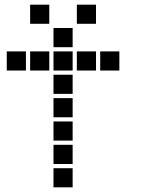

<svg xmlns="http://www.w3.org/2000/svg" viewBox="-20 -811 640 822"><path d="M110 -791Q109 -791 109 -791Q109 -791 109 -790V-710Q109 -709 109 -709Q109 -709 110 -709H190Q191 -709 191 -709Q191 -709 191 -710V-790Q191 -791 191 -791Q191 -791 190 -791ZM310 -791Q309 -791 309 -791Q309 -791 309 -790V-710Q309 -709 309 -709Q309 -709 310 -709H390Q391 -709 391 -709Q391 -709 391 -710V-790Q391 -791 391 -791Q391 -791 390 -791ZM210 -691Q209 -691 209 -691Q209 -691 209 -690V-610Q209 -609 209 -609Q209 -609 210 -609H290Q291 -609 291 -609Q291 -609 291 -610V-690Q291 -691 291 -691Q291 -691 290 -691ZM10 -591Q9 -591 9 -591Q9 -591 9 -590V-510Q9 -509 9 -509Q9 -509 10 -509H90Q91 -509 91 -509Q91 -509 91 -510V-590Q91 -591 91 -591Q91 -591 90 -591ZM110 -591Q109 -591 109 -591Q109 -591 109 -590V-510Q109 -509 109 -509Q109 -509 110 -509H190Q191 -509 191 -509Q191 -509 191 -510V-590Q191 -591 191 -591Q191 -591 190 -591ZM210 -591Q209 -591 209 -591Q209 -591 209 -590V-510Q209 -509 209 -509Q209 -509 210 -509H290Q291 -509 291 -509Q291 -509 291 -510V-590Q291 -591 291 -591Q291 -591 290 -591ZM310 -591Q309 -591 309 -591Q309 -591 309 -590V-510Q309 -509 309 -509Q309 -509 310 -509H390Q391 -509 391 -509Q391 -509 391 -510V-590Q391 -591 391 -591Q391 -591 390 -591ZM410 -591Q409 -591 409 -591Q409 -591 409 -590V-510Q409 -509 409 -509Q409 -509 410 -509H490Q491 -509 491 -509Q491 -509 491 -510V-590Q491 -591 491 -591Q491 -591 490 -591ZM210 -491Q209 -491 209 -491Q209 -491 209 -490V-410Q209 -409 209 -409Q209 -409 210 -409H290Q291 -409 291 -409Q291 -409 291 -410V-490Q291 -491 291 -491Q291 -491 290 -491ZM210 -391Q209 -391 209 -391Q209 -391 209 -390V-310Q209 -309 209 -309Q209 -309 210 -309H290Q291 -309 291 -309Q291 -309 291 -310V-390Q291 -391 291 -391Q291 -391 290 -391ZM210 -291Q209 -291 209 -291Q209 -291 209 -290V-210Q209 -209 209 -209Q209 -209 210 -209H290Q291 -209 291 -209Q291 -209 291 -210V-290Q291 -291 291 -291Q291 -291 290 -291ZM210 -191Q209 -191 209 -191Q209 -191 209 -190V-110Q209 -109 209 -109Q209 -109 210 -109H290Q291 -109 291 -109Q291 -109 291 -110V-190Q291 -191 291 -191Q291 -191 290 -191ZM210 -91Q209 -91 209 -91Q209 -91 209 -90V-10Q209 -9 209 -9Q209 -9 210 -9H290Q291 -9 291 -9Q291 -9 291 -10V-90Q291 -91 291 -91Q291 -91 290 -91Z"/></svg>

Font: Doto ExtraBold
Style: Regular
Weight: 800
Monospace: yes
Version: Version 1.000